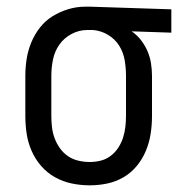

<svg xmlns="http://www.w3.org/2000/svg" viewBox="-20 -548 540 576"><path d="M249 8Q222 8 195.5 2.5Q169 -3 145.5 -16Q122 -29 104 -49.5Q86 -70 75 -95Q64 -120 60 -146.5Q56 -173 56 -200V-320Q56 -346 60 -371.5Q64 -397 74 -421Q84 -445 100 -465.5Q116 -486 138 -499.5Q160 -513 185 -520.5Q210 -528 236 -528Q240 -528 243.5 -528Q247 -528 250 -528L494 -520V-450L375 -454Q391 -443 403 -427.5Q415 -412 422.5 -394.5Q430 -377 433 -358Q436 -339 436 -320V-200Q436 -173 432 -147Q428 -121 418 -96.5Q408 -72 391 -51Q374 -30 351 -16.5Q328 -3 302 2.5Q276 8 249 8ZM249 -62Q266 -62 282 -66Q298 -70 311.5 -80Q325 -90 334.5 -104.5Q344 -119 349 -134.5Q354 -150 356 -166.5Q358 -183 358 -200V-320Q358 -344 354 -367.5Q350 -391 337.5 -411Q325 -431 304 -443.5Q283 -456 259 -458H250Q248 -458 246 -458Q244 -458 242 -458Q217 -458 194.5 -446Q172 -434 158 -414Q144 -394 139 -369.5Q134 -345 134 -320V-200Q134 -183 136 -166Q138 -149 144 -133Q150 -117 160 -103Q170 -89 184 -79.5Q198 -70 215 -66Q232 -62 249 -62Z"/></svg>

Font: Zed Sans
Style: Regular
Weight: 400
Designer: Belleve Invis
Foundry: Belleve Invis
Version: Version 1.0.0; ttfautohint (v1.8.4)